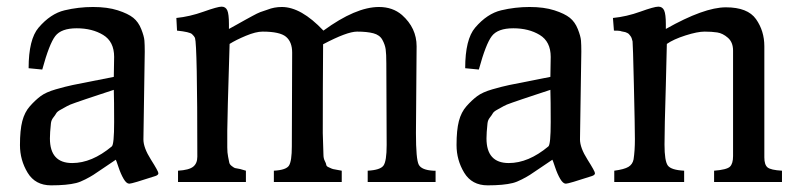

<svg xmlns="http://www.w3.org/2000/svg" viewBox="-20 -547 2393 577"><path d="M415 -392 411 -128Q411 -103 433.5 -67.5Q456 -32 456 -26.5Q456 -21 447 -18Q377 5 368.5 5Q360 5 351.5 -9.5Q343 -24 336 -45Q329 -66 328 -67Q313 -57 291 -42Q269 -27 260.5 -21.5Q252 -16 236.5 -8Q221 0 209 3Q181 10 133.5 10Q86 10 63 -28Q40 -66 40 -111Q40 -156 47 -183Q54 -210 70 -228Q86 -246 102 -258Q118 -270 147.5 -278.5Q177 -287 198.5 -291.5Q220 -296 259 -303.5Q298 -311 322 -316L323 -376Q323 -422 290 -442Q257 -462 210.5 -462Q164 -462 146 -438.5Q128 -415 107 -338L66 -342Q66 -429 96 -464Q132 -506 174 -516Q216 -526 259.5 -526Q303 -526 334 -516Q365 -506 380.5 -493.5Q396 -481 404.5 -459.5Q413 -438 414 -425Q415 -412 415 -392ZM130 -131Q130 -57 197 -57Q256 -57 316 -107Q323 -113 323 -180Q323 -247 322 -277Q304 -271 276.5 -262Q249 -253 237.5 -249Q226 -245 207 -238.5Q188 -232 181.5 -228Q175 -224 163.5 -218Q152 -212 149 -206.5Q146 -201 140 -193.5Q134 -186 133 -176Q130 -148 130 -131Z M857 -107 858 -389Q858 -421 839.5 -436.5Q821 -452 769 -452Q749 -452 719 -439.5Q689 -427 670 -415Q663 -188 663 -154V-104Q663 -88 665.5 -76Q668 -64 669 -58.5Q670 -53 676.5 -48Q683 -43 686 -42Q701 -40 719 -34V0H515V-34Q548 -36 560.5 -46Q573 -56 573 -76Q573 -412 566 -433Q564 -438 557 -444.5Q550 -451 512 -455L510 -493Q550 -497 592 -512Q634 -527 646 -527Q658 -527 663 -516Q668 -505 668 -474V-460Q674 -463 691.5 -473Q709 -483 716.5 -487Q724 -491 738.5 -499Q753 -507 762 -510.5Q771 -514 784 -518Q804 -526 827 -526Q885 -526 952 -455Q1049 -526 1119 -526Q1160 -526 1188 -502Q1232 -463 1232 -408L1230 -147Q1230 -68 1238.5 -52Q1247 -36 1282 -34H1289V0H1085V-34Q1123 -36 1132.5 -49.5Q1142 -63 1142 -111L1141 -356Q1141 -385 1139 -399Q1137 -413 1129 -427.5Q1121 -442 1102 -447Q1083 -452 1053 -452Q1023 -452 951 -414Q950 -284 950 -147L952 -83Q952 -71 956 -63.5Q960 -56 960.5 -51.5Q961 -47 968.5 -44Q976 -41 977.5 -40Q979 -39 991 -37Q1003 -35 1007 -34V0H803V-34Q840 -36 848.5 -49.5Q857 -63 857 -107Z M1727 -392 1723 -128Q1723 -103 1745.5 -67.5Q1768 -32 1768 -26.5Q1768 -21 1759 -18Q1689 5 1680.5 5Q1672 5 1663.5 -9.5Q1655 -24 1648 -45Q1641 -66 1640 -67Q1625 -57 1603 -42Q1581 -27 1572.5 -21.5Q1564 -16 1548.5 -8Q1533 0 1521 3Q1493 10 1445.5 10Q1398 10 1375 -28Q1352 -66 1352 -111Q1352 -156 1359 -183Q1366 -210 1382 -228Q1398 -246 1414 -258Q1430 -270 1459.5 -278.5Q1489 -287 1510.5 -291.5Q1532 -296 1571 -303.5Q1610 -311 1634 -316L1635 -376Q1635 -422 1602 -442Q1569 -462 1522.5 -462Q1476 -462 1458 -438.5Q1440 -415 1419 -338L1378 -342Q1378 -429 1408 -464Q1444 -506 1486 -516Q1528 -526 1571.5 -526Q1615 -526 1646 -516Q1677 -506 1692.5 -493.5Q1708 -481 1716.5 -459.5Q1725 -438 1726 -425Q1727 -412 1727 -392ZM1442 -131Q1442 -57 1509 -57Q1568 -57 1628 -107Q1635 -113 1635 -180Q1635 -247 1634 -277Q1616 -271 1588.5 -262Q1561 -253 1549.5 -249Q1538 -245 1519 -238.5Q1500 -232 1493.5 -228Q1487 -224 1475.5 -218Q1464 -212 1461 -206.5Q1458 -201 1452 -193.5Q1446 -186 1445 -176Q1442 -148 1442 -131Z M1822 -493Q1863 -497 1904.5 -512Q1946 -527 1958.5 -527Q1971 -527 1976 -515.5Q1981 -504 1981 -474V-460Q2096 -525 2161.5 -525Q2227 -525 2252 -489.5Q2277 -454 2277 -408V-74Q2277 -52 2286.5 -44Q2296 -36 2330 -34V0H2126V-34Q2164 -37 2173.5 -46Q2183 -55 2183 -78V-395Q2183 -420 2167.5 -433.5Q2152 -447 2135.5 -449.5Q2119 -452 2097.5 -452Q2076 -452 2040 -440.5Q2004 -429 1984 -415Q1983 -356 1981 -292Q1977 -162 1977 -112.5Q1977 -63 1987 -49.5Q1997 -36 2036 -34V0H1826V-34Q1856 -38 1868.5 -45.5Q1881 -53 1884 -68Q1888 -94 1888 -128.5Q1888 -163 1885 -290.5Q1882 -418 1881 -422.5Q1880 -427 1878.5 -431.5Q1877 -436 1874.5 -439Q1872 -442 1870.5 -444Q1869 -446 1865 -448Q1861 -450 1859 -450.5Q1857 -451 1851.5 -452Q1846 -453 1844 -454Q1838 -455 1825 -455Z"/></svg>

Font: Prociono
Style: Regular
Weight: 400
Designer: Barry Schwartz
Foundry: The Crud Factory
Version: Version 2.301